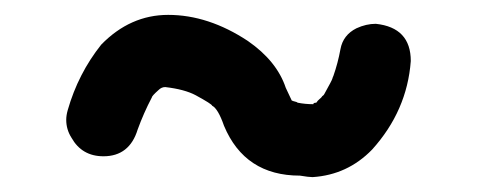

<svg xmlns="http://www.w3.org/2000/svg" viewBox="-20 -419 641 258"><path d="M400 -181Q395 -181 383 -183Q309 -183 281 -250Q273 -273 265 -277Q265 -279 243 -291Q228 -299 202 -302Q197 -302 193 -298Q184 -290 184 -288Q173 -267 165 -245Q154 -209 119 -209Q90 -209 76 -234Q69 -245 69 -258Q69 -264 71 -271Q85 -320 116 -359Q155 -399 206 -399Q260 -399 313 -364Q352 -337 364 -301L372 -284Q374 -283 376.5 -282.5Q379 -282 380 -281Q390 -279 401 -279Q401 -281 405 -281Q407 -284 409.5 -286Q412 -288 412.5 -289Q413 -290 414 -290.5Q415 -291 416 -293Q426 -311 426.5 -313Q427 -315 428 -317Q434 -334 437.5 -353Q441 -372 459 -381Q472 -387 485 -387Q532 -382 532 -337Q527 -270 480 -218Q447 -184 400 -181Z"/></svg>

Font: Bad Comic
Style: Regular
Weight: 400
Designer: GGBotNet
Foundry: f0n7
Version: 0.9